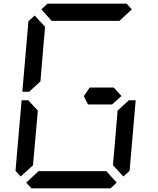

<svg xmlns="http://www.w3.org/2000/svg" viewBox="-20 -1020 856 1040"><path d="M204 -969 237 -1000H666L694 -969L627 -907H625H490H397H262H260ZM92 -64 64 -95 97 -477H134L142 -467L185 -421L167 -218L160 -139L159 -125ZM612 -31 579 0H150L122 -31L189 -93H191H326H419H554H556ZM617 -421 678 -477H715L682 -95L648 -64L592 -125L593 -139L600 -218ZM199 -579 138 -523H101L134 -905L168 -936L224 -875L223 -861L216 -782ZM596 -546 638 -500 587 -454H574H497H457L434 -499L466 -546H492Z"/></svg>

Font: DSEG14 Classic Mini
Style: Italic
Weight: 400
Italic angle: -5°
Designer: Keshikan(Twitter:@keshinomi_88pro)
Version: Version 0.46